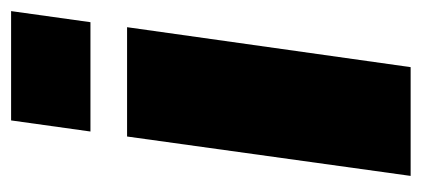

<svg xmlns="http://www.w3.org/2000/svg" viewBox="-227 -533 760 346"><g transform="rotate(-90 153.0 -360.0)"><path d="M286 -577H89L109 -720H306ZM205 0H9L80 -511H277Z"/></g></svg>

Font: Chivo Black Italic
Style: Regular
Weight: 900
Italic angle: -8.05°
Designer: Hector Gatti
Foundry: Omnibus-Type
Version: Version 1.007